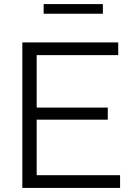

<svg xmlns="http://www.w3.org/2000/svg" viewBox="-20 -917 649 937"><path d="M566 -62V0H89V-710H557V-648H159V-392H506V-333H159V-62ZM193 -850V-897H482V-850Z"/></svg>

Font: PTCRaleway
Style: Regular
Weight: 400
Designer: Matt McInerney, Pablo Impallari, Rodrigo Fuenzalida
Foundry: Matt McInerney, Pablo Impallari, Rodrigo Fuenzalida
Version: Version 3.000g; ttfautohint (v1.5) -l 8 -r 28 -G 28 -x 14 -D